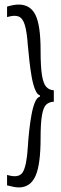

<svg xmlns="http://www.w3.org/2000/svg" viewBox="-20 -726 267 842"><path d="M216 -280Q195 -279 182.5 -267Q170 -255 164 -220.5Q158 -186 158 -119Q158 -4 135.5 46Q113 96 62 96Q54 96 40 93.5Q26 91 11 87V41Q63 57 80 29Q97 1 102 -81Q104 -115 108 -152Q112 -189 118 -222Q124 -255 133 -277Q142 -299 155 -302V-308Q143 -311 134 -333Q125 -355 119 -388.5Q113 -422 109 -459Q105 -496 102 -528Q98 -586 89 -616Q80 -646 62 -653.5Q44 -661 11 -651V-697Q41 -706 62 -706Q113 -706 135.5 -660.5Q158 -615 158 -505Q158 -434 164 -396.5Q170 -359 183 -345Q196 -331 216 -330Z"/></svg>

Font: Bricolage Grotesque 48pt Condensed ExtraLight
Style: Regular
Weight: 200
Width: 3
Designer: Mathieu Triay
Foundry: Atelier Triay
Version: Version 1.000; ttfautohint (v1.8.4.7-5d5b);gftools[0.9.32]